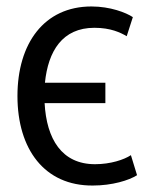

<svg xmlns="http://www.w3.org/2000/svg" viewBox="-20 -562 489 594"><path d="M306 -243H118C124 -132 171 -54 274 -54C322 -54 364 -68 385 -82C387 -75 402 -27 404 -20C379 -4 327 12 267 12C118 13 34 -100 34 -265C34 -427 116 -542 263 -542C321 -542 370 -523 391 -509L372 -450C353 -461 323 -476 272 -476C173 -476 129 -404 119 -306H306Z"/></svg>

Font: Repo Regular
Style: Regular
Weight: 400
Designer: Stefan Peev
Foundry: Context Ltd
Version: Version 1.502